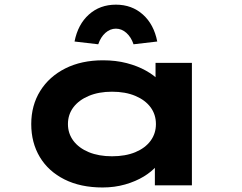

<svg xmlns="http://www.w3.org/2000/svg" viewBox="-20 -803 1050 832"><path d="M424.5 9.4Q329 9.4 259.3 -25.6Q189.7 -60.6 152.5 -122.6Q115.4 -184.6 115.4 -265.3Q115.4 -346.4 154.2 -408.8Q193 -471.2 263 -506.5Q332.9 -541.7 426.5 -541.7Q482.2 -541.7 529.4 -529.4Q576.5 -517 612 -497Q647.6 -477.1 669 -454.4Q690.3 -431.6 694.4 -411.1L654 -405.1V-530.7H811.6V0H651.1V-148.4L683.2 -134.1Q680.9 -110 659.5 -84.8Q638.1 -59.6 603.1 -38.2Q568.2 -16.9 522.3 -3.7Q476.4 9.4 424.5 9.4ZM465.3 -125.8Q523.6 -125.8 566.4 -143.5Q609.2 -161.3 632.5 -192.9Q655.7 -224.5 655.7 -265.3Q655.7 -306.7 632.5 -338.1Q609.2 -369.5 566.4 -387.5Q523.6 -405.6 465.3 -405.6Q408.1 -405.6 365 -387.5Q321.9 -369.5 298.1 -338.1Q274.4 -306.7 274.4 -265.3Q274.4 -224.5 298.1 -192.9Q321.9 -161.3 365 -143.5Q408.1 -125.8 465.3 -125.8ZM405.7 -611.1 303 -623.1Q317.6 -697.5 365.3 -740.1Q413 -782.8 482.2 -782.8Q551.4 -782.8 599.1 -740.1Q646.9 -697.5 661.4 -623.1L558.7 -611.1Q548 -642.6 527.5 -660.7Q507 -678.8 482.2 -678.8Q457.4 -678.8 436.9 -660.7Q416.4 -642.6 405.7 -611.1Z"/></svg>

Font: Lexend Zetta
Style: Regular
Weight: 400
Designer: Bonnie Shaver-Troup, Thomas Jockin
Foundry: Lexend
Version: Version 1.007